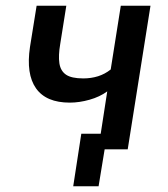

<svg xmlns="http://www.w3.org/2000/svg" viewBox="-20 -518 584 666"><path d="M322 128H234L262 -54H407L400 0H343ZM321 0 352 -201Q326 -182 290.5 -172Q255 -162 222 -162Q140 -162 105 -211.5Q70 -261 84 -355L107 -498H210L189 -366Q182 -325 186 -298.5Q190 -272 209 -259Q228 -246 269 -246Q296 -246 320 -253.5Q344 -261 364 -277L399 -498H502L423 0Z"/></svg>

Font: Nunito Sans 7pt Condensed SemiBold
Style: Italic
Weight: 600
Width: 3
Italic angle: -9°
Designer: Vernon Adams
Foundry: Vernon Adams
Version: Version 3.101;gftools[0.9.27]